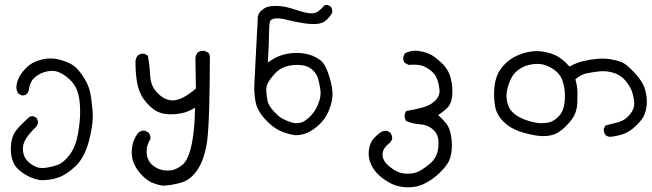

<svg xmlns="http://www.w3.org/2000/svg" viewBox="-20 -460 2688 792"><path d="M147.5 283.2Q122.1 279.3 100.1 268.6Q78.1 257.8 60.1 242.7Q42 227.5 34.7 209Q27.3 190.4 25.4 171.9Q23.4 153.3 25.9 131.8Q28.3 110.4 38.1 90.8Q47.9 71.3 94.7 28.3Q103.5 17.6 117.2 19.5L129.9 25.4Q137.7 36.1 136.7 49.8L128.9 63.5Q102.5 87.9 87.4 111.8Q72.3 135.7 74.7 160.6Q77.1 185.5 89.8 200.2Q102.5 214.8 122.6 225.6Q142.6 236.3 170.4 231.9Q198.2 227.5 220.2 219.2Q242.2 210.9 267.1 178.7Q292 146.5 301.8 91.8Q311.5 37.1 310.5 -8.3Q309.6 -53.7 299.3 -83.5Q289.1 -113.3 265.1 -134.3Q241.2 -155.3 220.7 -163.1Q200.2 -170.9 173.8 -165.5Q147.5 -160.2 125 -142.1Q102.5 -124 98.6 -85.9L91.8 -73.2Q83 -65.4 69.3 -66.4L56.6 -73.2Q44.9 -87.9 48.3 -108.9Q51.8 -129.9 62 -147.5Q72.3 -165 92.3 -184.1Q112.3 -203.1 144.5 -212.4Q176.8 -221.7 205.6 -217.8Q234.4 -213.9 264.6 -200.2Q294.9 -186.5 319.3 -149.9Q343.8 -113.3 350.6 -84.5Q357.4 -55.7 361.8 -3.9Q366.2 47.9 347.7 118.7Q329.1 189.5 292.5 224.6Q255.9 259.8 221.2 272Q186.5 284.2 147.5 283.2Z M648.4 305.7Q627.9 301.8 607.4 293.5Q586.9 285.2 564.5 261.7Q542 238.3 531.2 211.4Q520.5 184.6 524.4 150.4Q528.3 116.2 549.8 87.9Q561.5 77.1 578.1 79.1L592.8 86.9Q601.6 96.7 600.6 113.3Q583 140.6 585 170.9Q586.9 201.2 607.4 219.7Q627.9 238.3 655.3 242.2Q682.6 246.1 701.7 238.3Q720.7 230.5 735.4 217.3Q750 204.1 761.2 170.9Q772.5 137.7 778.3 87.4Q784.2 37.1 784.2 -15.6Q757.8 1 730 6.8Q702.1 12.7 672.9 11.2Q643.6 9.8 620.6 -4.4Q597.7 -18.6 575.2 -47.9Q552.7 -77.1 545.4 -120.1Q538.1 -163.1 539.1 -210Q541 -221.7 547.9 -230.5Q558.6 -240.2 575.2 -238.3L589.8 -230.5Q597.7 -189.5 599.6 -146Q601.6 -102.5 633.8 -72.3Q666 -42 701.2 -46.4Q736.3 -50.8 788.1 -94.7L786.1 -221.7Q788.1 -233.4 794.9 -243.2Q806.6 -252 823.2 -250L838.9 -243.2Q847.7 -232.4 845.7 -215.8Q844.7 19.5 836.9 100.6Q829.1 181.6 800.3 231Q771.5 280.3 728 293Q684.6 305.7 648.4 305.7Z M1197.3 97.7Q1164.1 92.8 1134.3 79.1Q1104.5 65.4 1072.3 30.3Q1040 -4.9 1033.7 -42.5Q1027.3 -80.1 1029.3 -113.3Q1031.2 -146.5 1034.7 -220.7Q1038.1 -294.9 1040.5 -330.6Q1043 -366.2 1043 -384.3Q1043 -402.3 1056.6 -415Q1070.3 -427.7 1085 -432.1Q1099.6 -436.5 1129.4 -435.1Q1159.2 -433.6 1197.8 -420.4Q1236.3 -407.2 1258.3 -405.3Q1280.3 -403.3 1293.9 -414.1Q1307.6 -424.8 1313 -432.6Q1318.4 -440.4 1332 -439.5L1344.7 -432.6Q1351.6 -422.9 1350.6 -408.2Q1343.8 -394.5 1328.1 -378.9Q1312.5 -363.3 1287.1 -361.3Q1261.7 -359.4 1229 -364.7Q1196.3 -370.1 1165.5 -377.9Q1134.8 -385.7 1115.2 -383.8Q1095.7 -381.8 1092.8 -367.7Q1089.8 -353.5 1089.8 -321.8Q1089.8 -290 1085 -202.1Q1115.2 -224.6 1145 -233.4Q1174.8 -242.2 1205.1 -241.7Q1235.4 -241.2 1258.3 -233.9Q1281.2 -226.6 1301.8 -211.4Q1322.3 -196.3 1338.4 -144.5Q1354.5 -92.8 1351.1 -60.1Q1347.7 -27.3 1333 3.9Q1318.4 35.2 1293.5 57.1Q1268.6 79.1 1246.1 88.4Q1223.6 97.7 1197.3 97.7ZM1231.4 42Q1252.9 29.3 1269.5 8.8Q1286.1 -11.7 1295.4 -38.6Q1304.7 -65.4 1301.8 -87.9Q1298.8 -110.4 1293 -132.3Q1287.1 -154.3 1271.5 -169.4Q1255.9 -184.6 1236.3 -189Q1216.8 -193.4 1193.8 -191.9Q1170.9 -190.4 1149.9 -182.1Q1128.9 -173.8 1109.4 -151.4Q1089.8 -128.9 1083.5 -114.3Q1077.1 -99.6 1078.6 -81.5Q1080.1 -63.5 1083.5 -44.4Q1086.9 -25.4 1108.4 -2Q1129.9 21.5 1145.5 29.8Q1161.1 38.1 1184.1 45.4Q1207 52.7 1231.4 42Z M1643.6 311.5Q1616.2 308.6 1592.8 296.9Q1569.3 285.2 1546.4 265.6Q1523.4 246.1 1510.7 218.3Q1498 190.4 1501.5 160.2Q1504.9 129.9 1522 110.8Q1539.1 91.8 1558.6 81.1L1576.2 79.1L1589.8 86.9Q1598.6 98.6 1597.7 114.3L1589.8 127.9Q1558.6 150.4 1558.1 175.8Q1557.6 201.2 1580.6 221.7Q1603.5 242.2 1624 250Q1644.5 257.8 1669.9 256.3Q1695.3 254.9 1716.3 242.2Q1737.3 229.5 1756.3 212.9Q1775.4 196.3 1783.2 171.4Q1791 146.5 1788.1 118.2Q1785.2 89.8 1764.2 72.3Q1743.2 54.7 1712.9 52.7Q1682.6 50.8 1655.3 39.1Q1647.5 27.3 1649.4 11.7L1655.3 -2Q1691.4 -7.8 1724.6 -17.1Q1757.8 -26.4 1776.4 -45.9Q1794.9 -65.4 1793 -88.4Q1791 -111.3 1783.7 -131.8Q1776.4 -152.3 1759.8 -166.5Q1743.2 -180.7 1724.1 -188Q1705.1 -195.3 1665 -192.4L1650.4 -200.2Q1641.6 -210 1643.6 -225.6L1650.4 -240.2Q1677.7 -253.9 1705.1 -250Q1732.4 -246.1 1752 -237.3Q1771.5 -228.5 1801.3 -200.7Q1831.1 -172.9 1839.8 -135.3Q1848.6 -97.7 1845.2 -64Q1841.8 -30.3 1822.8 -12.7Q1803.7 4.9 1787.1 14.6Q1797.9 23.4 1815.9 43.5Q1834 63.5 1839.8 95.2Q1845.7 127 1843.3 156.2Q1840.8 185.5 1831.5 205.1Q1822.3 224.6 1793 253.4Q1763.7 282.2 1727.1 299.3Q1690.4 316.4 1643.6 311.5Z M2496.1 104.5Q2485.4 103.5 2477.5 96.7Q2469.7 85.9 2470.7 71.3L2477.5 57.6Q2504.9 50.8 2531.2 43.9Q2557.6 37.1 2578.6 11.7Q2599.6 -13.7 2595.7 -43Q2591.8 -72.3 2583.5 -90.8Q2575.2 -109.4 2557.6 -129.9Q2540 -150.4 2510.7 -159.7Q2481.4 -168.9 2451.7 -165.5Q2421.9 -162.1 2398.9 -157.2Q2376 -152.3 2353.5 -132.8Q2361.3 -105.5 2361.8 -82.5Q2362.3 -59.6 2361.3 -34.7Q2360.4 -9.8 2350.6 12.2Q2340.8 34.2 2313.5 61.5Q2286.1 88.9 2258.8 96.7Q2231.4 104.5 2195.8 99.6Q2160.2 94.7 2120.6 81.1Q2081.1 67.4 2054.2 39.1Q2027.3 10.7 2022 -22.9Q2016.6 -56.6 2018.6 -89.8Q2020.5 -123 2031.2 -149.9Q2042 -176.8 2068.8 -201.7Q2095.7 -226.6 2135.3 -239.3Q2174.8 -252 2208 -248.5Q2241.2 -245.1 2269.5 -232.9Q2297.9 -220.7 2329.1 -185.5Q2357.4 -201.2 2386.2 -208Q2415 -214.8 2443.8 -217.3Q2472.7 -219.7 2497.1 -215.8Q2521.5 -211.9 2542 -204.6Q2562.5 -197.3 2597.7 -159.7Q2632.8 -122.1 2641.6 -88.4Q2650.4 -54.7 2647.5 -26.4Q2644.5 2 2635.7 19Q2627 36.1 2602.1 60.1Q2577.1 84 2551.3 92.8Q2525.4 101.6 2496.1 104.5ZM2245.1 44.9Q2265.6 39.1 2283.2 21.5Q2300.8 3.9 2306.2 -22Q2311.5 -47.9 2310.1 -75.2Q2308.6 -102.5 2300.3 -127Q2292 -151.4 2272 -167.5Q2252 -183.6 2230.5 -190.9Q2209 -198.2 2183.6 -195.8Q2158.2 -193.4 2137.7 -183.6Q2117.2 -173.8 2103 -158.2Q2088.9 -142.6 2078.6 -112.8Q2068.4 -83 2069.3 -62Q2070.3 -41 2077.1 -22.9Q2084 -4.9 2101.6 9.3Q2119.1 23.4 2141.6 32.2Q2164.1 41 2189 45.9Q2213.9 50.8 2245.1 44.9Z"/></svg>

Font: JasonHandwriting4
Style: Regular
Weight: 400
Version: Version 1.01.21